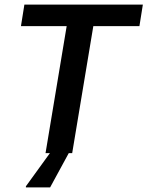

<svg xmlns="http://www.w3.org/2000/svg" viewBox="-20 -670 645 840"><path d="M179.2 0 271.7 -555.8H71.7L86.7 -650H605L590 -555.8H388.3L295.8 0ZM93.3 150V145L198.3 0H280.8L199.2 150Z"/></svg>

Font: Familjen Grotesk Medium
Style: Italic
Weight: 500
Italic angle: -9.46201°
Designer: Anders Wikstroem, Jonas Baeckman, Matilda Gysing, Kristian Moeller
Foundry: Familjen STHLM AB
Version: Version 2.002; ttfautohint (v1.8.4.7-5d5b)